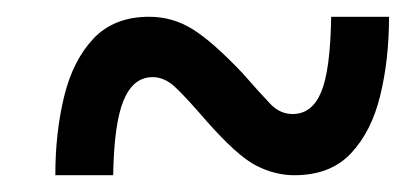

<svg xmlns="http://www.w3.org/2000/svg" viewBox="-20 -471 484 229"><path d="M46 -262Q46 -313 56.5 -356Q67 -399 91.5 -425Q116 -451 158 -451Q186 -451 210 -436Q234 -421 269 -384Q291 -359 302.5 -347Q314 -335 329 -335Q352 -335 363 -361Q374 -387 375 -451H444Q444 -400 433.5 -357Q423 -314 398.5 -288Q374 -262 331 -262Q308 -262 285.5 -273.5Q263 -285 226 -327Q201 -356 188.5 -367.5Q176 -379 162 -379Q139 -379 127.5 -351.5Q116 -324 115 -262Z"/></svg>

Font: Noto Serif Tamil ExtraCondensed ExtraBold
Style: Italic
Weight: 800
Width: 2
Italic angle: -12°
Designer: Indian Type Foundry, Tom Grace, and the Monotype Design Team
Foundry: Monotype Imaging Inc.
Version: Version 2.003; ttfautohint (v1.8.4.7-5d5b)